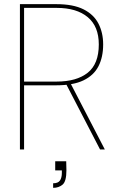

<svg xmlns="http://www.w3.org/2000/svg" viewBox="-20 -720 577 925"><path d="M76 0V-700H251Q333 -700 382.5 -675Q432 -650 454.5 -606Q477 -562 477 -506Q477 -445 454.5 -401Q432 -357 382.5 -333Q333 -309 251 -309H96V0ZM462 0 295 -322H318L485 0ZM96 -327H253Q349 -327 402.5 -369.5Q456 -412 456 -506Q456 -593 402.5 -637.5Q349 -682 253 -682H96ZM236 185V163Q260 163 269 149.5Q278 136 278 113V101H246V57H299Q299 68 299.5 79.5Q300 91 300 100Q300 154 281.5 169.5Q263 185 236 185Z"/></svg>

Font: DM Sans 17pt Thin
Style: Regular
Weight: 250
Version: Version 4.004;gftools[0.9.30]